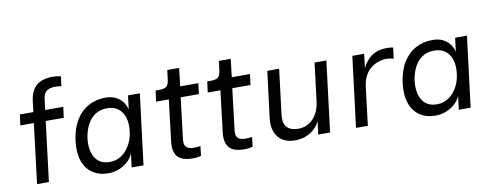

<svg xmlns="http://www.w3.org/2000/svg" viewBox="-62 -1024 3427 1341"><g transform="rotate(-10 1652.0 -354.0)"><path d="M112 0 164 -424H68L78 -500H174L183 -576Q189 -623 208 -655Q227 -687 262.5 -703.5Q298 -720 352 -720Q364 -720 379 -718Q394 -716 407 -712L398 -644Q387 -646 374.5 -647Q362 -648 352 -648Q315 -648 293.5 -632Q272 -616 267 -575L258 -500H386L376 -424H248L196 0Z M618 12Q551 12 505 -19.5Q459 -51 439 -109.5Q419 -168 429 -250Q440 -335 474.5 -393Q509 -451 563.5 -481.5Q618 -512 687 -512Q731 -512 761 -496Q791 -480 809 -455Q827 -430 833 -402L845 -500H929L867 0H783L795 -96Q780 -62 751.5 -37.5Q723 -13 688 -0.5Q653 12 618 12ZM640 -64Q688 -64 724.5 -89.5Q761 -115 784 -157Q807 -199 813 -250Q820 -305 807.5 -347Q795 -389 764 -413Q733 -437 683 -437Q634 -437 598.5 -412.5Q563 -388 542 -346Q521 -304 514 -252Q508 -200 519 -157.5Q530 -115 560 -89.5Q590 -64 640 -64Z M1218 12Q1136 12 1106.5 -25Q1077 -62 1086 -132L1121 -423H1031L1041 -500H1064Q1091 -500 1106 -505.5Q1121 -511 1128.5 -526Q1136 -541 1139 -570L1146 -627H1230L1215 -499H1344L1334 -423H1205L1170 -132Q1165 -92 1182 -76Q1199 -60 1236 -60Q1246 -60 1258 -61Q1270 -62 1282 -64L1274 4Q1261 8 1245.5 10Q1230 12 1218 12Z M1584 12Q1502 12 1472.5 -25Q1443 -62 1452 -132L1487 -423H1397L1407 -500H1430Q1457 -500 1472 -505.5Q1487 -511 1494.5 -526Q1502 -541 1505 -570L1512 -627H1596L1581 -499H1710L1700 -423H1571L1536 -132Q1531 -92 1548 -76Q1565 -60 1602 -60Q1612 -60 1624 -61Q1636 -62 1648 -64L1640 4Q1627 8 1611.5 10Q1596 12 1584 12Z M2252 -500 2190 0H2106L2118 -94Q2113 -81 2100 -63Q2087 -45 2065 -28Q2043 -11 2011.5 0.5Q1980 12 1938 12Q1890 12 1854.5 -9Q1819 -30 1802 -71Q1785 -112 1792 -172L1833 -500H1917L1878 -184Q1870 -119 1897.5 -91.5Q1925 -64 1975 -64Q2021 -64 2054.5 -85.5Q2088 -107 2108.5 -144.5Q2129 -182 2135 -230L2168 -500Z M2374 0 2436 -500H2520L2508 -401Q2518 -421 2532 -440.5Q2546 -460 2567 -476.5Q2588 -493 2616.5 -502.5Q2645 -512 2684 -512Q2692 -512 2706 -511Q2720 -510 2727 -508L2717 -430Q2703 -435 2680 -437.5Q2657 -440 2638 -436Q2597 -428 2566 -407Q2535 -386 2516 -352Q2497 -318 2491 -270L2458 0Z M2938 12Q2871 12 2825 -19.5Q2779 -51 2759 -109.5Q2739 -168 2749 -250Q2760 -335 2794.5 -393Q2829 -451 2883.5 -481.5Q2938 -512 3007 -512Q3051 -512 3081 -496Q3111 -480 3129 -455Q3147 -430 3153 -402L3165 -500H3249L3187 0H3103L3115 -96Q3100 -62 3071.5 -37.5Q3043 -13 3008 -0.5Q2973 12 2938 12ZM2960 -64Q3008 -64 3044.5 -89.5Q3081 -115 3104 -157Q3127 -199 3133 -250Q3140 -305 3127.5 -347Q3115 -389 3084 -413Q3053 -437 3003 -437Q2954 -437 2918.5 -412.5Q2883 -388 2862 -346Q2841 -304 2834 -252Q2828 -200 2839 -157.5Q2850 -115 2880 -89.5Q2910 -64 2960 -64Z"/></g></svg>

Font: Inclusive Sans
Style: Italic
Weight: 400
Italic angle: -7°
Designer: Olivia King
Foundry: Olivia King
Version: Version 2.004